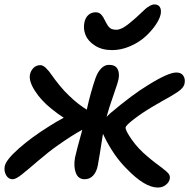

<svg xmlns="http://www.w3.org/2000/svg" viewBox="-26 -843 846 858"><path d="M475.1 -619.1Q429.7 -619.1 398.4 -639.2Q367.2 -659.2 356.2 -686.8Q345.2 -714.4 351.1 -742.2Q355 -763.2 368.4 -775.6Q381.8 -788.1 401.9 -788.1Q417 -788.1 426.5 -777.6Q436 -767.1 444.8 -748Q445.8 -746.1 448.7 -740.7Q451.7 -735.4 452.9 -733.4Q454.1 -731.4 456.8 -727.3Q459.5 -723.1 461.7 -721.4Q463.9 -719.7 467.3 -716.8Q470.7 -713.9 474.4 -712.9Q478 -711.9 483.2 -710.9Q488.3 -710 494.1 -710Q498.5 -710 503.2 -710.9Q507.8 -711.9 513.4 -714.4Q519 -716.8 522.9 -718.5Q526.9 -720.2 533.2 -724.9Q539.6 -729.5 543 -731.7Q546.4 -733.9 553.5 -740Q560.5 -746.1 563 -748Q565.4 -750 573.5 -756.8Q581.5 -763.7 583 -765.1Q589.8 -771 603.5 -784.2Q617.2 -797.4 625 -804.2Q632.8 -811 643.8 -817.1Q654.8 -823.2 664.1 -823.2Q681.2 -823.2 688.5 -811.3Q695.8 -799.3 691.9 -778.8Q687 -756.8 668.2 -729.7Q649.4 -702.6 621.6 -677.7Q593.8 -652.8 554.4 -636Q515.1 -619.1 475.1 -619.1ZM30.8 -42Q11.7 -42 1.5 -59.8Q-8.8 -77.6 -4.9 -100.1Q1 -128.9 57.9 -179.2Q114.7 -229.5 193.8 -278.8Q221.7 -296.9 258.8 -316.9Q231.4 -334.5 205.1 -356Q158.7 -392.6 130.4 -436.5Q102.1 -480.5 107.9 -509.8Q111.3 -526.9 123.5 -539.3Q135.7 -551.8 154.8 -551.8Q166 -551.8 179.7 -538.6Q193.4 -525.4 205.8 -506.8Q218.3 -488.3 240 -461.7Q261.7 -435.1 283.2 -415Q321.3 -377.9 361.8 -353Q378.4 -428.7 400.9 -494.1Q411.1 -522 426.5 -537.6Q441.9 -553.2 460.9 -553.2Q488.8 -553.2 498.8 -535.6Q508.8 -518.1 503.9 -490.2Q501 -474.1 480.7 -416.7Q460.4 -359.4 450.2 -320.8Q463.9 -334.5 466.8 -336.9Q565.9 -420.4 632.8 -460.9Q725.1 -519 762.2 -519Q783.7 -519 793.2 -504.6Q802.7 -490.2 798.8 -470.2Q796.9 -460 789.6 -450.9Q782.2 -441.9 767.6 -431.9Q752.9 -421.9 738.8 -413.8Q724.6 -405.8 699 -391.4Q673.3 -377 653.8 -365.2Q608.9 -338.4 573.5 -311.3Q538.1 -284.2 535.2 -273.9Q533.7 -260.7 562.5 -219.5Q591.3 -178.2 632.8 -144Q648.4 -130.4 667 -116.2Q685.5 -102.1 696.5 -94Q707.5 -85.9 717.5 -77.1Q727.5 -68.4 731 -60.8Q734.4 -53.2 732.9 -44.9Q730 -28.3 714.8 -16.6Q699.7 -4.9 679.2 -4.9Q620.6 -4.9 539.1 -89.8Q481.4 -147.5 439.9 -232.9Q439 -234.9 437 -239Q435.1 -243.2 434.1 -245.1Q417.5 -137.2 411.1 -104Q405.8 -75.7 390.6 -58.8Q375.5 -42 352.1 -42Q323.7 -42 313 -70.1Q302.2 -98.1 309.1 -138.2Q314 -163.1 341.8 -263.2Q293.5 -236.8 232.9 -193.8Q192.9 -166 146 -125.7Q99.1 -85.4 72 -63.7Q44.9 -42 30.8 -42Z"/></svg>

Font: Shantell Sans Irregular Bouncy
Style: Italic
Weight: 500
Italic angle: -11.31°
Designer: Stephen Nixon, Anya Danilova, Shantell Martin
Foundry: Arrow Type
Version: Version 1.006;[9816181b4]